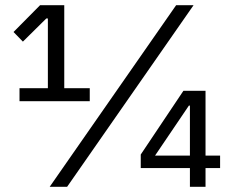

<svg xmlns="http://www.w3.org/2000/svg" viewBox="-20 -718 887 738"><path d="M55 -329V-379H164V-647H158L68 -558L32 -595L134 -698H227V-379H325V-329ZM171 0 657 -698H724L238 0ZM710 0V-72H521V-124L685 -369H770V-120H826V-72H770V0ZM710 -312H706L576 -120H710Z"/></svg>

Font: IBM Plex Sans KR
Style: Regular
Weight: 400
Designer: Mike Abbink; Paul van der Laan; Pieter van Rosmalen; Wujin Sim; Chorong Kim; Dohee Lee;
Foundry: Sandoll Inc.
Version: Version 1.000